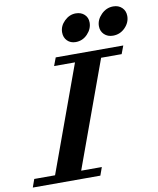

<svg xmlns="http://www.w3.org/2000/svg" viewBox="-153 -951 845 1025"><g transform="rotate(-10 269.0 -439.0)"><path d="M503.9 -724.1Q475.1 -724.1 456.5 -741.9Q438 -759.8 438 -787.1Q438 -821.3 465.8 -849.6Q493.7 -877.9 531.2 -877.9Q560.1 -877.9 578.4 -860.1Q596.7 -842.3 596.7 -814.5Q596.7 -779.3 569.6 -751.7Q542.5 -724.1 503.9 -724.1ZM301.8 -725.1Q273.9 -725.1 256.3 -742.9Q238.8 -760.7 238.8 -788.1Q238.8 -822.8 266.1 -849.4Q293.5 -876 327.6 -876Q356.4 -876 374.5 -859.1Q392.6 -842.3 392.6 -815.4Q392.6 -780.8 366 -752.9Q339.4 -725.1 301.8 -725.1ZM-59.1 0 -43.5 -43.9H69.3L278.8 -619.1H165.5L182.1 -663.1H548.3L531.7 -619.1H420.4L210.9 -43.9H322.8L307.1 0Z"/></g></svg>

Font: Elstob 6pt
Style: Italic
Weight: 700
Italic angle: -20°
Designer: Peter S. Baker
Version: Version 1.015